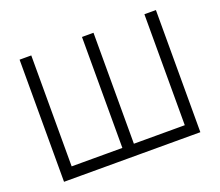

<svg xmlns="http://www.w3.org/2000/svg" viewBox="-119 -877 1210 1056"><g transform="rotate(-20 486.5 -349.5)"><path d="M817.4 -57.6Q817.4 -129.9 817.4 -201.2Q817.4 -273.4 817.4 -345.7Q817.4 -396.5 817.4 -447.3Q817.4 -498 817.4 -547.9Q817.4 -587.9 817.4 -627.9Q817.4 -668 817.4 -707Q819.3 -707 820.3 -707Q822.3 -707 824.2 -707Q826.2 -707 828.1 -707Q830.1 -707 832 -707Q835.9 -707 840.8 -707Q844.7 -707 848.6 -707Q852.5 -707 856.4 -707Q861.3 -707 865.2 -707Q870.1 -707 875 -707Q879.9 -707 884.8 -707Q884.8 -706.1 884.8 -704.1Q884.8 -702.1 884.8 -700.2Q884.8 -620.1 884.8 -541Q884.8 -460.9 884.8 -381.8Q884.8 -327.1 884.8 -272.5Q884.8 -217.8 884.8 -163.1Q884.8 -121.1 884.8 -78.1Q884.8 -35.2 884.8 7.8Q882.8 7.8 880.9 7.8Q878.9 7.8 877.9 7.8Q788.1 7.8 699.2 7.8Q610.4 7.8 521.5 7.8Q460 7.8 399.4 7.8Q337.9 7.8 277.3 7.8Q229.5 7.8 181.6 7.8Q134.8 7.8 86.9 7.8Q86.9 5.9 86.9 3.9Q86.9 2 86.9 0Q86.9 -80.1 86.9 -159.2Q86.9 -238.3 86.9 -318.4Q86.9 -373 86.9 -427.7Q86.9 -482.4 86.9 -537.1Q86.9 -579.1 86.9 -622.1Q86.9 -665 86.9 -707Q88.9 -707 90.8 -707Q92.8 -707 94.7 -707Q100.6 -707 106.4 -707Q112.3 -707 118.2 -707Q123 -707 127 -707Q130.9 -707 134.8 -707Q139.6 -707 145.5 -707Q150.4 -707 155.3 -707Q155.3 -706.1 155.3 -704.1Q155.3 -702.1 155.3 -700.2Q155.3 -626 155.3 -551.8Q155.3 -478.5 155.3 -404.3Q155.3 -353.5 155.3 -302.7Q155.3 -252 155.3 -202.1Q155.3 -166 155.3 -129.9Q155.3 -93.8 155.3 -57.6Q188.5 -57.6 222.7 -57.6Q255.9 -57.6 289.1 -57.6Q313.5 -57.6 337.9 -57.6Q362.3 -57.6 386.7 -57.6Q403.3 -57.6 418.9 -57.6Q435.5 -57.6 452.1 -57.6Q452.1 -129.9 452.1 -201.2Q452.1 -273.4 452.1 -345.7Q452.1 -396.5 452.1 -447.3Q452.1 -498 452.1 -547.9Q452.1 -587.9 452.1 -627.9Q452.1 -668 452.1 -707Q454.1 -707 456.1 -707Q458 -707 460 -707Q465.8 -707 471.7 -707Q477.5 -707 483.4 -707Q487.3 -707 492.2 -707Q496.1 -707 500 -707Q504.9 -707 509.8 -707Q514.6 -707 519.5 -707Q519.5 -706.1 519.5 -704.1Q519.5 -702.1 519.5 -700.2Q519.5 -626 519.5 -551.8Q519.5 -478.5 519.5 -404.3Q519.5 -353.5 519.5 -302.7Q519.5 -252 519.5 -202.1Q519.5 -166 519.5 -129.9Q519.5 -93.8 519.5 -57.6Q553.7 -57.6 586.9 -57.6Q621.1 -57.6 654.3 -57.6Q678.7 -57.6 703.1 -57.6Q727.5 -57.6 752 -57.6Q759.8 -57.6 767.6 -57.6Q776.4 -57.6 784.2 -57.6Q792 -57.6 800.8 -57.6Q808.6 -57.6 817.4 -57.6Z"/></g></svg>

Font: LeFont
Style: Light
Weight: 300
Designer: Leryon MEDIA
Version: Version 1.0